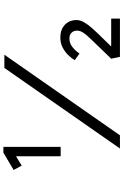

<svg xmlns="http://www.w3.org/2000/svg" viewBox="188 -934 746 1163"><g transform="rotate(-90 561.5 -353.0)"><path d="M196 -359V-654L205 -635L139 -595L113 -644L218 -706H253V-359H225Q220 -359 213 -359Q206 -359 196 -359ZM243 0 731 -700H811L323 0ZM798 0 787 -53 896 -166Q910 -181 924 -196Q938 -211 947.5 -227Q957 -243 957 -260Q957 -280 944.5 -293Q932 -306 909 -306Q883 -306 860.5 -290Q838 -274 818 -245L778 -274Q790 -294 809.5 -314Q829 -334 855.5 -347.5Q882 -361 915 -361Q950 -361 973.5 -347.5Q997 -334 1009 -312.5Q1021 -291 1021 -263Q1021 -240 1006.5 -215.5Q992 -191 972.5 -169.5Q953 -148 937 -131L850 -42L855 -53H1030V0Z"/></g></svg>

Font: Lexend Zetta Light
Style: Regular
Weight: 300
Designer: Bonnie Shaver-Troup, Thomas Jockin
Foundry: Lexend
Version: Version 1.007